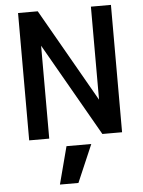

<svg xmlns="http://www.w3.org/2000/svg" viewBox="-64 -781 822 1100"><g transform="rotate(-5 347.0 -231.0)"><path d="M235.4 268.6 292 52.7H434.6L341.8 268.6ZM82 1V-731.4H195.3L501 -196.3V-731.4H616.2V1H502.9L197.3 -533.2V1Z"/></g></svg>

Font: Gen Shin Gothic Medium
Style: Regular
Weight: 500
Designer: [Source Han Sans]
Ryoko NISHIZUKA  (kana & ideographs); Paul D. Hunt (Latin, Greek & Cyrillic); Wenlong ZHANG  (bopomofo
Version: Version 1.002.20150607